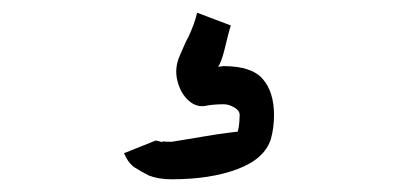

<svg xmlns="http://www.w3.org/2000/svg" viewBox="-20 -59 636 302"><path d="M250 223Q229 223 214 217Q202 211 192 204.5Q182 198 175 182L225 162Q226 162 229.5 163Q233 164 237 165Q233 163 237 163.5Q241 164 250 164Q250 164 265.5 161.5Q281 159 301.5 155.5Q322 152 338 150Q354 148 354 148Q356 140 356.5 132.5Q357 125 357 122Q357 115 348.5 110Q340 105 332 105Q325 105 318 105.5Q311 106 306 107Q290 111 277 99.5Q264 88 259 68Q254 48 263 28Q268 16 271.5 8.5Q275 1 276 0Q287 -24 290 -39L343 -19Q339 -6 334.5 13.5Q330 33 325 43Q324 44 324 44.5Q324 45 323 46Q325 46 327.5 45.5Q330 45 332 45Q376 45 393.5 65.5Q411 86 411 122Q411 142 406 160Q396 191 353.5 207Q311 223 250 223Z"/></svg>

Font: Syne Tactile
Style: Regular
Weight: 400
Designer: Lucas Descroix
Foundry: Bonjour Monde
Version: Version 2.100; ttfautohint (v1.8.3)